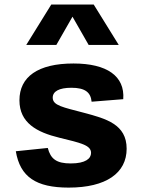

<svg xmlns="http://www.w3.org/2000/svg" viewBox="-20 -842 660 874"><path d="M314.5 -553C152 -553 68.5 -492 68.5 -385.5C68.5 -282.5 147.5 -240 250.5 -215C346.5 -191.5 394.5 -181.5 394.5 -146C394.5 -120.5 370 -98 302 -98C237 -98 210.5 -118.5 197.5 -168.5L52 -153.5C71.5 -37 143.5 12 292.5 12C463.5 12 556.5 -54.5 556.5 -165C556.5 -276 463.5 -301.5 362.5 -328.5C266.5 -354 220 -361.5 220 -397.5C220 -426 249 -442.5 305 -442.5C367.5 -442.5 393 -421.5 397 -379L541 -390.5C549 -495.5 467 -553 314.5 -553ZM99.5 -637.5H236.5L310 -766L383.5 -637.5H520.5L406.5 -821.5H213.5Z"/></svg>

Font: Monaspace Neon ExtraBold
Style: Regular
Weight: 800
Designer: Riley Cran & the Lettermatic Team
Foundry: Lettermatic
Version: Version 1.200 (Monaspace Neon)